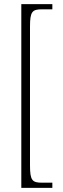

<svg xmlns="http://www.w3.org/2000/svg" viewBox="-20 -780 304 928"><path d="M83 128H233V103H184C136 103 125 93 125 19V-651C125 -725 136 -735 184 -735H233V-760H83Z"/></svg>

Font: Noto Serif Hebrew Condensed ExtraLight
Style: Regular
Weight: 200
Width: 3
Designer: Monotype Design Team
Foundry: Monotype Imaging Inc.
Version: Version 2.004